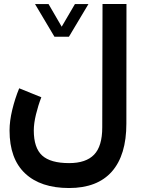

<svg xmlns="http://www.w3.org/2000/svg" viewBox="-20 -697 712 971"><path d="M255.4 -511.2 157.2 -676.3H225.6L292 -562L358.9 -676.3H427.2L328.6 -511.2ZM189 -205.1Q172.9 -163.6 161.9 -118.2Q150.9 -72.8 150.9 -37.1Q150.9 50.8 193.1 89.4Q235.4 127.9 329.6 127.9Q414.6 127.9 455.8 85.2Q497.1 42.5 497.1 -52.7L498.5 -676.8H619.6L619.1 -71.8Q619.1 87.4 545.7 170.7Q472.2 253.9 329.1 253.9Q185.5 253.9 106.9 179.9Q28.3 106 28.3 -37.1Q28.3 -85 42 -141.8Q55.7 -198.7 77.1 -250.5Z"/></svg>

Font: Vazir UI
Style: Bold-UI
Weight: 700
Designer: Saber Rastikerdar
Foundry: Saber Rastikerdar
Version: Version 30.1.0